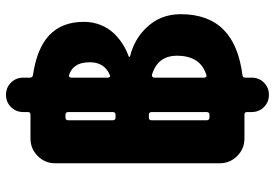

<svg xmlns="http://www.w3.org/2000/svg" viewBox="-162 -718 942 659"><g transform="rotate(-90 309.5 -388.0)"><path d="M373 -756.8Q373 -747.1 382.8 -746.1Q471.7 -733.4 517.6 -691.4Q564.5 -647.5 564.5 -572.3Q564.5 -510.7 523.4 -466.8Q490.2 -433.6 446.3 -418Q444.3 -417 444.3 -415Q444.3 -413.1 446.3 -413.1Q504.9 -398.4 543 -358.4Q590.8 -310.5 590.8 -239.3Q590.8 -144.5 537.1 -91.8Q486.3 -41 381.8 -27.3Q373 -26.4 373 -17.6V3.9Q373 29.3 356 46.4Q338.9 63.5 314 63.5Q289.1 63.5 272 46.4Q254.9 29.3 254.9 3.9V-11.7Q254.9 -20.5 246.1 -20.5H164.1Q128.9 -20.5 104 -45.4Q79.1 -70.3 79.1 -105.5V-669.9Q79.1 -705.1 104 -730Q128.9 -754.9 164.1 -754.9H246.1Q254.9 -754.9 254.9 -763.7V-779.3Q254.9 -804.7 272 -821.8Q289.1 -838.9 314 -838.9Q338.9 -838.9 356 -821.8Q373 -804.7 373 -779.3ZM382.8 -337.9Q378.9 -338.9 376 -336.4Q373 -334 373 -330.1V-158.2Q373 -154.3 376 -151.9Q378.9 -149.4 382.8 -151.4Q448.2 -171.9 448.2 -252Q448.2 -318.4 382.8 -337.9ZM382.8 -622.1Q378.9 -624 376 -621.6Q373 -619.1 373 -615.2V-488.3Q373 -484.4 376 -482.4Q378.9 -480.5 381.8 -482.4Q425.8 -501 425.8 -550.8Q425.8 -584 412.1 -601.6Q401.4 -616.2 382.8 -622.1ZM254.9 -625Q254.9 -634.8 245.1 -634.8H236.3Q226.6 -634.8 226.6 -625V-472.7Q226.6 -462.9 236.3 -462.9H245.1Q254.9 -462.9 254.9 -472.7ZM245.1 -140.6Q254.9 -140.6 254.9 -150.4V-338.9Q254.9 -348.6 245.1 -348.6H236.3Q226.6 -348.6 226.6 -338.9V-150.4Q226.6 -140.6 236.3 -140.6Z"/></g></svg>

Font: Gen Jyuu GothicX Bold
Style: Bold
Weight: 700
Designer: Ryoko NISHIZUKA (kana &amp; ideographs); Paul D. Hunt (Latin, Greek &amp; Cyrillic); Wenlong ZHANG (bopomofo); Sandoll C
Version: Version 1.058.20140828